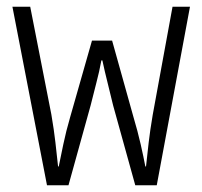

<svg xmlns="http://www.w3.org/2000/svg" viewBox="-20 -552 603 572"><path d="M120 0 17 -532H70L133 -211Q141 -164 145 -128.5Q149 -93 153 -56H155Q160 -81 168.5 -121.5Q177 -162 189 -203L254 -431H314L378 -202Q390 -162 399 -122.5Q408 -83 413 -56H415Q419 -93 423 -128Q427 -163 435 -210L494 -532H546L447 0H383L317 -238Q309 -272 300.5 -305.5Q292 -339 285 -372H282Q276 -339 267 -305Q258 -271 250 -238L184 0Z"/></svg>

Font: Noto Sans Mono SemiCondensed Light
Style: Regular
Weight: 300
Width: 4
Designer: Monotype Design Team
Foundry: Monotype Imaging Inc.
Version: Version 2.014; ttfautohint (v1.8.4.7-5d5b)